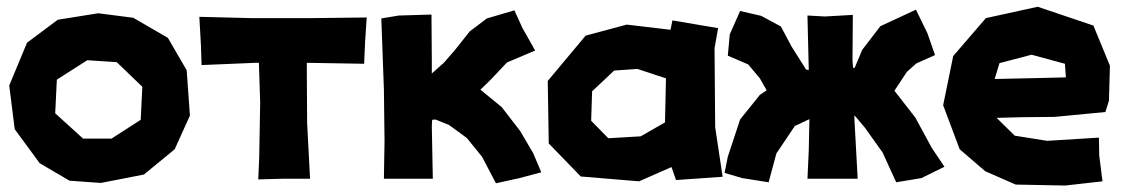

<svg xmlns="http://www.w3.org/2000/svg" viewBox="-20 -539 3382 579"><path d="M332 -351.6 409.2 -277.3 404.3 -177.7 316.4 -121.1H230.5L146.5 -197.3L151.4 -298.8L243.2 -357.4ZM276.4 -499 154.3 -479.5 61.5 -410.2 7.8 -281.2 24.4 -149.4 99.6 -46.9 189.5 5.9 284.2 12.7 414.1 -12.7 506.8 -88.9 552.7 -190.4 543 -327.1 486.3 -424.8 381.8 -485.4Z M581.1 -488.3 585.9 -403.3 587.9 -342.8 751 -349.6H760.7L764.6 -230.5L761.7 -64.5L758.8 2L833 0H915L906.2 -168L905.3 -310.5V-349.6L1078.1 -346.7L1081.1 -415L1085.9 -486.3L920.9 -484.4H735.4Z M1129.9 -483.4 1137.7 -269.5 1139.6 -114.3 1137.7 0H1210H1285.2L1282.2 -158.2L1283.2 -177.7L1293 -178.7L1334 -162.1L1387.7 -123L1433.6 -66.4L1475.6 13.7L1546.9 -2L1612.3 -19.5L1587.9 -77.1L1548.8 -143.6L1493.2 -215.8L1428.7 -268.6L1460.9 -299.8L1508.8 -350.6L1593.8 -386.7L1555.7 -454.1L1531.2 -507.8L1448.2 -483.4L1396.5 -444.3L1351.6 -387.7L1318.4 -349.6L1282.2 -317.4V-353.5L1281.2 -495.1L1182.6 -492.2Z M2002 -449.2 1870.1 -464.8 1746.1 -431.6 1631.8 -294.9 1634.8 -106.4 1731.4 -6.8 1907.2 7.8 2004.9 -35.2 2018.6 3.9 2159.2 -5.9 2136.7 -155.3 2134.8 -393.6 2145.5 -454.1 2007.8 -477.5ZM1832 -326.2 1902.3 -331.1 1988.3 -302.7 1985.4 -169.9 1912.1 -127.9 1814.5 -122.1 1762.7 -174.8 1765.6 -263.7Z M2415 -492.2 2418.9 -328.1 2411.1 -329.1 2367.2 -398.4 2335 -459 2275.4 -491.2 2211.9 -505.9 2180.7 -435.5 2174.8 -371.1 2236.3 -344.7 2271.5 -302.7 2292 -266.6 2271.5 -252.9 2211.9 -178.7 2174.8 -66.4 2165 -17.6 2217.8 -2 2297.9 10.7 2321.3 -76.2 2377 -159.2 2420.9 -179.7 2418.9 -85 2415 0H2494.1H2566.4L2556.6 -179.7V-191.4L2587.9 -154.3L2641.6 -79.1L2682.6 10.7L2758.8 -2L2828.1 -36.1L2790 -92.8L2740.2 -184.6L2688.5 -251L2677.7 -264.6L2678.7 -267.6L2714.8 -322.3L2743.2 -347.7L2799.8 -373L2776.4 -439.5L2742.2 -509.8L2634.8 -460L2580.1 -388.7L2557.6 -335L2552.7 -334L2550.8 -355.5L2551.8 -494.1L2467.8 -489.3Z M3194.3 -305.7 3113.3 -303.7 2979.5 -300.8 2994.1 -348.6 3090.8 -374 3191.4 -346.7ZM3313.5 -201.2 3324.2 -235.4 3327.1 -340.8 3277.3 -461.9 3109.4 -518.6 2953.1 -484.4 2854.5 -370.1 2824.2 -221.7 2874 -88.9 2951.2 -22.5 3043 17.6 3192.4 20.5 3304.7 7.8 3294.9 -70.3 3293.9 -124 3137.7 -114.3 3040 -129.9 2985.4 -183.6 3060.5 -185.5 3160.2 -186.5Z"/></svg>

Font: MaokenAssortedSans-Lite
Style: Lite
Weight: 400
Version: Version 1.400